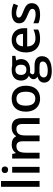

<svg xmlns="http://www.w3.org/2000/svg" viewBox="1352 -2152 1040 3784"><g transform="rotate(-90 1872.0 -260.0)"><path d="M196.8 -759.8H82V0H196.8Z M475.6 -540H360.8V0H475.6ZM354 -683.1C354 -644 377.4 -620.1 418.9 -620.1C459.5 -620.1 482.9 -644 482.9 -683.1C482.9 -724.1 459.5 -747.1 418.9 -747.1C377.4 -747.1 354 -724.1 354 -683.1Z M1094.7 -286.1C1094.7 -401.4 1134.3 -456.1 1223.6 -456.1C1290 -456.1 1320.8 -415.5 1320.8 -333V0H1435.5V-352.1C1435.5 -485.4 1379.4 -549.8 1250.5 -549.8C1175.8 -549.8 1115.2 -518.1 1083.5 -464.8H1075.7C1048.8 -521.5 993.7 -549.8 910.6 -549.8C842.3 -549.8 781.2 -520.5 751.5 -469.2H745.6L729.5 -540H639.6V0H754.4V-269C754.4 -335.9 764.6 -384.3 785.6 -413.1C806.2 -441.9 838.4 -456.1 882.8 -456.1C949.2 -456.1 979.5 -415.5 979.5 -333V0H1094.7Z M2074.7 -271C2074.7 -356.4 2051.8 -424.3 2006.3 -474.6C1960.9 -524.9 1898.9 -549.8 1820.8 -549.8C1739.3 -549.8 1675.8 -525.4 1630.9 -476.1C1585.9 -426.8 1563.5 -358.4 1563.5 -271C1563.5 -214.8 1573.7 -165 1594.7 -122.6C1636.2 -37.1 1716.8 9.8 1817.9 9.8C1898.4 9.8 1961.4 -15.1 2006.8 -64.5C2052.2 -113.8 2074.7 -182.6 2074.7 -271ZM1681.6 -271C1681.6 -390.1 1722.7 -456.1 1818.8 -456.1C1910.6 -456.1 1956.5 -394.5 1956.5 -271C1956.5 -146.5 1911.1 -84 1819.8 -84C1727.5 -84 1681.6 -146.5 1681.6 -271Z M2475.6 -540C2467.3 -542.5 2454.6 -544.4 2438 -546.9C2420.9 -548.8 2404.8 -549.8 2389.6 -549.8C2252.9 -549.8 2176.3 -482.4 2176.3 -365.2C2176.3 -292.5 2214.4 -234.9 2270.5 -210.9C2225.6 -183.6 2202.6 -158.7 2202.6 -118.2C2202.6 -86.4 2224.6 -54.2 2255.4 -41C2179.7 -23.4 2135.7 23.4 2135.7 89.8C2135.7 186 2215.3 240.2 2362.3 240.2C2553.2 240.2 2656.7 171.4 2656.7 48.8C2656.7 -46.9 2593.8 -99.1 2474.6 -99.1H2380.4C2318.4 -99.1 2299.3 -111.3 2299.3 -136.2C2299.3 -156.7 2311.5 -174.8 2336.4 -189.9C2350.6 -187.5 2366.2 -186 2383.3 -186C2450.7 -186 2503.4 -202.1 2542 -233.9C2580.6 -265.6 2599.6 -309.6 2599.6 -365.2C2599.6 -402.3 2587.4 -437 2570.3 -460L2662.6 -477.1V-540ZM2238.3 84C2238.3 31.2 2279.8 -2 2345.7 -2H2432.6C2478 -2 2509.3 2.9 2526.4 13.2C2543 22.9 2551.3 39.6 2551.3 63C2551.3 122.1 2490.7 161.1 2365.7 161.1C2285.2 161.1 2238.3 133.3 2238.3 84ZM2287.6 -365.2C2287.6 -437.5 2322.3 -476.1 2388.7 -476.1C2455.6 -476.1 2488.3 -436.5 2488.3 -366.2C2488.3 -295.4 2455.1 -259.8 2388.7 -259.8C2323.7 -259.8 2287.6 -297.4 2287.6 -365.2Z M2998.5 9.8C3072.3 9.8 3125.5 0 3181.6 -26.9V-120.1C3118.7 -92.3 3067.9 -81.1 3003.9 -81.1C2906.7 -81.1 2852.1 -139.2 2848.6 -244.1H3208.5V-306.2C3208.5 -381.8 3188 -441.4 3146.5 -484.9C3105 -528.3 3048.8 -549.8 2977.5 -549.8C2900.9 -549.8 2840.3 -524.4 2796.4 -474.1C2752.4 -423.8 2730.5 -354.5 2730.5 -266.1C2730.5 -180.2 2754.4 -112.8 2801.8 -64C2849.1 -14.6 2914.6 9.8 2998.5 9.8ZM2977.5 -462.9C3050.3 -462.9 3094.2 -416.5 3095.7 -327.1H2850.6C2858.9 -415.5 2904.8 -462.9 2977.5 -462.9Z M3701.7 -153.8C3701.7 -179.7 3696.8 -202.1 3687 -221.2C3677.2 -239.7 3662.1 -256.3 3642.1 -270.5C3622.1 -284.7 3589.4 -300.8 3544.9 -317.9C3491.7 -338.4 3457.5 -354.5 3441.9 -366.2C3425.8 -377.9 3418 -392.1 3418 -409.2C3418 -443.8 3448.2 -460.9 3508.8 -460.9C3548.3 -460.9 3597.7 -448.7 3655.8 -424.8L3692.9 -511.2C3636.2 -537.1 3576.2 -549.8 3512.7 -549.8C3448.7 -549.8 3397.9 -537.1 3360.8 -511.7C3323.2 -485.8 3304.7 -450.2 3304.7 -403.8C3304.7 -365.2 3315.9 -334 3337.9 -310.1C3359.9 -286.1 3401.9 -261.7 3463.9 -237.8C3495.6 -225.6 3520.5 -214.4 3538.6 -204.6C3574.2 -185.1 3588.9 -169.4 3588.9 -142.1C3588.9 -99.6 3553.7 -78.1 3482.9 -78.1C3428.2 -78.1 3369.1 -92.8 3305.7 -122.1V-22.9C3349.1 -1 3407.2 9.8 3479 9.8C3622.1 9.8 3701.7 -48.3 3701.7 -153.8Z"/></g></svg>

Font: Samim Medium
Style: Regular
Weight: 500
Foundry: DejaVu fonts team - Redesigned by Saber Rastikerdar
Version: Version 4.0.5